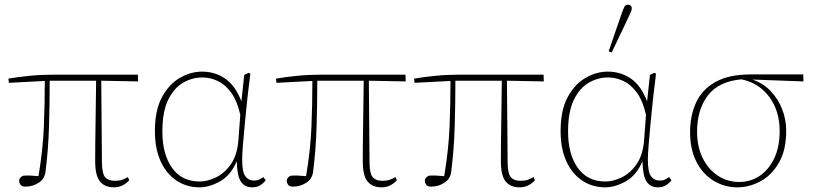

<svg xmlns="http://www.w3.org/2000/svg" viewBox="-20 -790 3484 823"><path d="M18 -435 16 -453Q57 -460 106.5 -465Q156 -470 212 -470H571L572 -441L414 -444L417 -90Q418 -44 431.5 -29.5Q445 -15 472 -15Q492 -15 504 -19.5Q516 -24 528 -31L534 -18Q526 -7 508.5 3Q491 13 468 13Q430 13 409 -11.5Q388 -36 388 -100Q388 -167 389.5 -255.5Q391 -344 392 -444H193Q193 -343 190 -245.5Q187 -148 175 -53Q171 -23 145.5 -6.5Q120 10 89 10Q73 10 67.5 1.5Q62 -7 62 -14Q62 -30 80 -37Q93 -38 108.5 -37.5Q124 -37 145 -35Q164 -148 168 -247Q172 -346 172 -443Z M676 -226Q676 -129 717.5 -70.5Q759 -12 836 -12Q869 -12 905.5 -29.5Q942 -47 969.5 -86Q997 -125 1002 -190L1010 -298Q996 -359 970.5 -393.5Q945 -428 913 -443Q881 -458 847 -458Q804 -458 765 -435.5Q726 -413 701 -362.5Q676 -312 676 -226ZM835 13Q780 13 736.5 -16Q693 -45 668.5 -99Q644 -153 644 -228Q644 -318 674.5 -374Q705 -430 751.5 -456.5Q798 -483 846 -483Q902 -483 945.5 -453Q989 -423 1015 -355V-358L1027 -469L1046 -478L1053 -474Q1047 -429 1041 -374Q1035 -319 1030 -266Q1025 -213 1021.5 -170.5Q1018 -128 1018 -107Q1018 -52 1032 -34Q1046 -16 1068 -16Q1082 -16 1090.5 -20Q1099 -24 1109 -31L1119 -17Q1109 -4 1095 4.5Q1081 13 1062 13Q1028 13 1012 -12.5Q996 -38 995 -99Q969 -38 923 -12.5Q877 13 835 13Z M1165 -435 1163 -453Q1204 -460 1253.5 -465Q1303 -470 1359 -470H1718L1719 -441L1561 -444L1564 -90Q1565 -44 1578.5 -29.5Q1592 -15 1619 -15Q1639 -15 1651 -19.5Q1663 -24 1675 -31L1681 -18Q1673 -7 1655.5 3Q1638 13 1615 13Q1577 13 1556 -11.5Q1535 -36 1535 -100Q1535 -167 1536.5 -255.5Q1538 -344 1539 -444H1340Q1340 -343 1337 -245.5Q1334 -148 1322 -53Q1318 -23 1292.5 -6.5Q1267 10 1236 10Q1220 10 1214.5 1.5Q1209 -7 1209 -14Q1209 -30 1227 -37Q1240 -38 1255.5 -37.5Q1271 -37 1292 -35Q1311 -148 1315 -247Q1319 -346 1319 -443Z M1757 -435 1755 -453Q1796 -460 1845.5 -465Q1895 -470 1951 -470H2310L2311 -441L2153 -444L2156 -90Q2157 -44 2170.5 -29.5Q2184 -15 2211 -15Q2231 -15 2243 -19.5Q2255 -24 2267 -31L2273 -18Q2265 -7 2247.5 3Q2230 13 2207 13Q2169 13 2148 -11.5Q2127 -36 2127 -100Q2127 -167 2128.5 -255.5Q2130 -344 2131 -444H1932Q1932 -343 1929 -245.5Q1926 -148 1914 -53Q1910 -23 1884.5 -6.5Q1859 10 1828 10Q1812 10 1806.5 1.5Q1801 -7 1801 -14Q1801 -30 1819 -37Q1832 -38 1847.5 -37.5Q1863 -37 1884 -35Q1903 -148 1907 -247Q1911 -346 1911 -443Z M2415 -226Q2415 -129 2456.5 -70.5Q2498 -12 2575 -12Q2608 -12 2644.5 -29.5Q2681 -47 2708.5 -86Q2736 -125 2741 -190L2749 -298Q2735 -359 2709.5 -393.5Q2684 -428 2652 -443Q2620 -458 2586 -458Q2543 -458 2504 -435.5Q2465 -413 2440 -362.5Q2415 -312 2415 -226ZM2574 13Q2519 13 2475.5 -16Q2432 -45 2407.5 -99Q2383 -153 2383 -228Q2383 -318 2413.5 -374Q2444 -430 2490.5 -456.5Q2537 -483 2585 -483Q2641 -483 2684.5 -453Q2728 -423 2754 -355V-358L2766 -469L2785 -478L2792 -474Q2786 -429 2780 -374Q2774 -319 2769 -266Q2764 -213 2760.5 -170.5Q2757 -128 2757 -107Q2757 -52 2771 -34Q2785 -16 2807 -16Q2821 -16 2829.5 -20Q2838 -24 2848 -31L2858 -17Q2848 -4 2834 4.5Q2820 13 2801 13Q2767 13 2751 -12.5Q2735 -38 2734 -99Q2708 -38 2662 -12.5Q2616 13 2574 13ZM2589 -570 2644 -730Q2651 -750 2656 -760Q2661 -770 2672 -770Q2678 -770 2683 -766Q2688 -762 2688 -754Q2688 -747 2684.5 -739.5Q2681 -732 2672 -712L2602 -565Z M3141 13Q3085 13 3038.5 -15.5Q2992 -44 2965 -97Q2938 -150 2938 -223Q2938 -294 2963.5 -350Q2989 -406 3046.5 -438.5Q3104 -471 3198 -471H3423L3424 -441L3205 -449Q3250 -434 3282.5 -400.5Q3315 -367 3332.5 -322.5Q3350 -278 3350 -229Q3350 -146 3318.5 -92Q3287 -38 3239 -12.5Q3191 13 3141 13ZM2968 -226Q2968 -161 2992 -112.5Q3016 -64 3057 -37Q3098 -10 3149 -10Q3197 -10 3236 -36Q3275 -62 3298.5 -111Q3322 -160 3322 -228Q3322 -314 3278 -374Q3234 -434 3158 -450Q3060 -441 3014 -380.5Q2968 -320 2968 -226Z"/></svg>

Font: Source Serif 4 ExtraLight
Style: Regular
Weight: 200
Designer: Frank Grießhammer
Foundry: Adobe
Version: Version 4.005;hotconv 1.1.0;makeotfexe 2.6.0